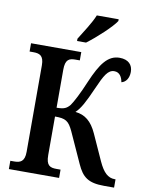

<svg xmlns="http://www.w3.org/2000/svg" viewBox="-99 -1002 829 1073"><g transform="rotate(10 315.5 -465.5)"><path d="M278 -771H329C383 -811 464 -886 486 -921V-931H362C344 -886 305 -828 278 -784ZM27 0H312V-47H289C253 -47 230 -55 230 -115V-334C290 -334 308 -324 334 -268L412 -96C443 -27 477 0 567 0H624V-47H619C581 -47 554 -72 527 -131L460 -279C431 -343 393 -374 338 -379C366 -406 386 -443 423 -527C458 -607 477 -641 513 -641C543 -641 557 -616 562 -587C587 -593 604 -617 604 -653C604 -692 580 -720 529 -720C463 -720 423 -665 377 -557C347 -485 320 -434 305 -413C287 -392 273 -384 230 -384V-599C230 -659 252 -667 288 -667H312V-714H27V-667H48C83 -667 108 -659 108 -603V-112C108 -56 83 -47 48 -47H27Z"/></g></svg>

Font: Noto Serif Condensed Semi
Style: Regular
Weight: 600
Width: 3
Designer: Monotype Design Team
Foundry: Monotype Imaging Inc.
Version: Version 1.002